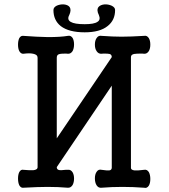

<svg xmlns="http://www.w3.org/2000/svg" viewBox="-20 -879 790 900"><path d="M304.7 -808.6Q315.4 -832 306.6 -845.7Q298.8 -856.4 279.3 -858.4Q261.7 -859.4 246.1 -852.5Q230.5 -844.7 230.5 -832Q230.5 -784.2 264.6 -756.8Q302.7 -727.5 377 -727.5Q448.2 -727.5 484.4 -756.8Q519.5 -784.2 519.5 -832Q519.5 -844.7 502.9 -852.5Q487.3 -859.4 469.7 -858.4Q450.2 -856.4 441.4 -845.7Q431.6 -832 443.4 -808.6Q453.1 -786.1 436.5 -776.4Q420.9 -765.6 377 -765.6Q329.1 -765.6 311.5 -776.4Q293 -787.1 304.7 -808.6ZM156.2 -608.4Q156.2 -623 135.7 -627Q119.1 -630.9 89.8 -627Q78.1 -626 70.3 -639.6Q64.5 -651.4 64.5 -669.9Q64.5 -687.5 70.3 -700.2Q78.1 -712.9 89.8 -710.9Q152.3 -706.1 205.1 -705.1Q263.7 -705.1 297.9 -710.9Q311.5 -713.9 320.3 -701.2Q327.1 -689.5 327.1 -670.9Q327.1 -652.3 320.3 -639.6Q311.5 -626 297.9 -627L289.1 -627.9Q264.6 -627.9 256.8 -625Q246.1 -622.1 246.1 -608.4V-230.5L503.9 -611.3Q503.9 -623 494.1 -626Q487.3 -627.9 464.8 -627.9L456.1 -627Q441.4 -626 432.6 -639.6Q424.8 -651.4 424.8 -669.9Q424.8 -688.5 432.6 -700.2Q441.4 -713.9 456.1 -710.9Q509.8 -707 549.8 -707Q590.8 -707 655.3 -710.9Q668.9 -713.9 677.7 -700.2Q684.6 -688.5 684.6 -669.9Q684.6 -651.4 677.7 -639.6Q668.9 -626 655.3 -627L646.5 -627.9Q618.2 -627.9 608.4 -626Q593.8 -623 593.8 -611.3V-91.8Q593.8 -82 611.3 -80.1Q625 -79.1 655.3 -83Q668.9 -85.9 677.7 -72.3Q684.6 -59.6 684.6 -40Q684.6 -20.5 677.7 -8.8Q668.9 4.9 655.3 1Q604.5 -2.9 553.7 -2.9Q502.9 -2.9 456.1 1Q441.4 2.9 432.6 -10.7Q424.8 -23.4 424.8 -43Q424.8 -61.5 432.6 -73.2Q441.4 -86.9 456.1 -83Q483.4 -79.1 491.2 -80.1Q502.9 -81.1 503.9 -91.8V-477.5L246.1 -95.7Q246.1 -84 256.8 -82Q263.7 -80.1 288.1 -83H297.9Q311.5 -85 320.3 -71.3Q327.1 -59.6 327.1 -42Q327.1 -24.4 320.3 -11.7Q311.5 2 297.9 1Q252.9 -2.9 203.1 -2.9Q160.2 -2.9 89.8 1Q78.1 2.9 70.3 -10.7Q64.5 -23.4 64.5 -42Q64.5 -60.5 70.3 -72.3Q78.1 -85.9 89.8 -83Q122.1 -80.1 135.7 -81.1Q156.2 -83 156.2 -95.7Z"/></svg>

Font: Gungsuh
Style: Regular
Weight: 400
Version: Version 2.21